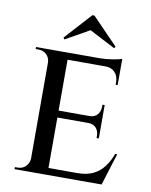

<svg xmlns="http://www.w3.org/2000/svg" viewBox="-88 -864 729 929"><g transform="rotate(10 276.0 -399.5)"><path d="M209 -600V0H118V-600ZM466 -34 473 0H207V-34ZM424 -316V-282H207V-316ZM469 -600V-566H207V-600ZM525 -157 476 0H317L350 -34Q397 -34 428.5 -49.5Q460 -65 481 -93Q502 -121 515 -157ZM424 -284V-217H413V-228Q413 -251 399.5 -266.5Q386 -282 360 -282V-284ZM424 -381V-314H360V-316Q386 -316 399.5 -332Q413 -348 413 -370V-381ZM469 -569V-487H459V-500Q459 -529 442 -547.5Q425 -566 395 -566V-569ZM469 -616V-590L358 -600Q389 -600 423 -605.5Q457 -611 469 -616ZM120 -64 131 0H48V-10Q48 -10 54.5 -10Q61 -10 62 -10Q86 -10 101.5 -26Q117 -42 118 -64ZM120 -537H118Q117 -560 101.5 -575Q86 -590 62 -590Q61 -590 54.5 -590Q48 -590 48 -590V-600H131ZM171 -668 177 -660 294 -726 421 -660 427 -668 300 -799H290Z"/></g></svg>

Font: Cinzel Medium
Style: Regular
Weight: 500
Designer: Natanael Gama
Version: Version 2.000